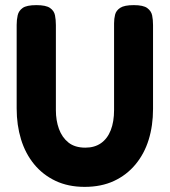

<svg xmlns="http://www.w3.org/2000/svg" viewBox="-20 -711 663 749"><path d="M310 18Q246 18 196.5 -5.5Q147 -29 113 -70.5Q79 -112 62 -167.5Q45 -223 45 -288V-614Q45 -634 49 -651.5Q53 -669 68.5 -680Q84 -691 122 -691Q159 -691 175 -680Q191 -669 194.5 -651.5Q198 -634 198 -613V-281Q198 -241 210 -208Q222 -175 247 -155Q272 -135 313 -135Q349 -135 374 -152.5Q399 -170 412 -203Q425 -236 425 -282V-620Q425 -638 429 -654Q433 -670 449 -680.5Q465 -691 502 -691Q539 -691 554.5 -679.5Q570 -668 573.5 -651Q577 -634 577 -613V-286Q577 -221 560 -166Q543 -111 508.5 -69.5Q474 -28 424.5 -5Q375 18 310 18Z"/></svg>

Font: Fredoka SemiCondensed SemiBold
Style: Regular
Weight: 600
Width: 4
Designer: Ben Nathan
Foundry: Milena B. Brandão, Ben Nathan
Version: Version 2.001